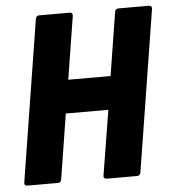

<svg xmlns="http://www.w3.org/2000/svg" viewBox="-49 -700 668 746"><g transform="rotate(-5 285.0 -327.5)"><path d="M30 0Q14 0 17 -14L117 -641Q119 -655 130 -655H249Q263 -655 261 -641L222 -396H387L426 -641Q428 -655 440 -655H558Q572 -655 570 -641L470 -14Q468 0 456 0H339Q323 0 326 -14L367 -266H201L161 -14Q159 0 147 0Z"/></g></svg>

Font: Sofia Sans Condensed Black
Style: Italic
Weight: 900
Italic angle: -9°
Version: Version 4.100